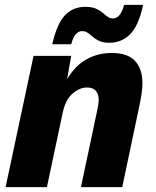

<svg xmlns="http://www.w3.org/2000/svg" viewBox="-20 -770 640 790"><path d="M3 0 118 -540H273L256 -444Q289 -500 336 -526Q383 -552 440 -552Q505 -552 535.5 -519.5Q566 -487 566 -428Q566 -406 562 -380.5Q558 -355 552 -328L483 0H313L380 -316Q386 -342 386 -362Q386 -382 374.5 -396Q363 -410 338 -410Q307 -410 278 -384.5Q249 -359 238 -306L173 0ZM429 -594Q404 -594 387.5 -602Q371 -610 355 -624Q345 -633 337 -637.5Q329 -642 317 -642Q304 -642 292.5 -630Q281 -618 273 -588H195Q215 -675 248.5 -708.5Q282 -742 331 -742Q357 -742 374.5 -734.5Q392 -727 409 -712Q419 -703 427 -698.5Q435 -694 445 -694Q459 -694 470.5 -706.5Q482 -719 491 -750H569Q550 -663 515 -628.5Q480 -594 429 -594Z"/></svg>

Font: Geist Mono Black
Style: Italic
Weight: 900
Italic angle: -12°
Monospace: yes
Designer: Basement.studio, Andrés Briganti, Mateo Zaragoza
Foundry: Basement.studio, Vercel, Andrés Briganti, Guido Ferreyra, Mateo Zaragoza
Version: Version 1.500; ttfautohint (v1.8.4.7-5d5b)